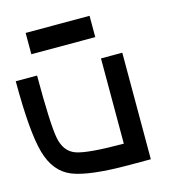

<svg xmlns="http://www.w3.org/2000/svg" viewBox="-125 -982 1000 1088"><g transform="rotate(-15 375.0 -437.5)"><path d="M500 -625H625V0H500Q265.6 0 168 -39.1Q70.3 -78.1 35.2 -203.1Q0 -328.1 0 -625H125Q125 -343.8 140.6 -257.8Q156.2 -171.9 222.7 -148.4Q289.1 -125 500 -125ZM500 -875V-750H125V-875Z"/></g></svg>

Font: CraftyPE
Style: Regular
Weight: 400
Designer: Erek Butcher
Foundry: Haunted Coop
Version: Version 0.018;April 4, 2024;FontCreator 15.0.0.2962 64-bit